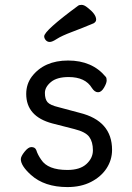

<svg xmlns="http://www.w3.org/2000/svg" viewBox="-20 -739 540 783"><path d="M254.9 23.9Q161.1 23.9 106 -25.9Q64.9 -63 64.9 -89.8Q64.9 -101.1 80.1 -120.1Q95.2 -139.2 107.9 -139.2Q123 -139.2 127.9 -127Q133.8 -107.9 147.9 -87.9Q174.8 -45.9 254.9 -45.9Q306.2 -45.9 332.5 -70.1Q358.9 -94.2 358.9 -126Q358.9 -160.2 344 -180.7Q329.1 -201.2 283.4 -212.6Q237.8 -224.1 192.9 -235.8Q86.9 -264.2 86.9 -356Q86.9 -396 109.9 -426.8Q160.2 -492.2 257.8 -492.2Q356 -492.2 411.1 -425.8Q415 -421.9 415 -411.1Q415 -399.9 404.1 -381.3Q393.1 -362.8 379.9 -362.8Q366.2 -362.8 355 -379.9Q328.1 -424.8 259.8 -424.8Q211.9 -424.8 187.5 -404.3Q163.1 -383.8 163.1 -359.9Q163.1 -335 173.6 -322.5Q184.1 -310.1 219.2 -301.8L305.2 -278.8Q437 -246.1 437 -127.9Q437 -86.9 414.6 -52.5Q392.1 -18.1 351.1 2.9Q310.1 23.9 254.9 23.9ZM183.1 -567.9Q172.9 -567.9 166.5 -575.4Q160.2 -583 160.2 -590.8Q160.2 -613.8 298.8 -715.8Q303.2 -719.2 313 -719.2Q323.2 -719.2 336.9 -708Q372.1 -681.2 372.1 -659.2Q372.1 -649.9 361.8 -644Q316.9 -625 273.9 -608.9Q231 -592.8 211.9 -580.3Q192.9 -567.9 183.1 -567.9Z"/></svg>

Font: LXGW WenKai Mono GB Screen
Style: Regular
Weight: 400
Monospace: yes
Designer: LXGW / Fontworks Inc.
Foundry: LXGW / Fontworks Inc.
Version: Version 1.510;January 18,2025